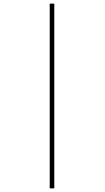

<svg xmlns="http://www.w3.org/2000/svg" viewBox="-20 -783 575 1054"><path d="M253 -763V251H278V-763Z"/></svg>

Font: Noto Sans Thai Looped Thin
Style: Regular
Weight: 100
Designer: Sasikarn Vongin, Ben Mitchell
Foundry: The Fontpad Ltd
Version: Version 1.001